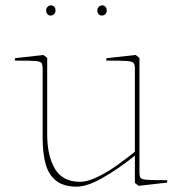

<svg xmlns="http://www.w3.org/2000/svg" viewBox="-20 -686 679 716"><path d="M139 -173V-428Q139 -446 134.5 -451.5Q130 -457 111.5 -458.5Q93 -460 35 -460L36 -469L142 -481L156 -470V-185Q156 -106 184.5 -57Q213 -8 279 -8Q307 -8 344.5 -26.5Q382 -45 415.5 -69Q449 -93 483 -120V-428Q483 -446 478 -451.5Q473 -457 454 -458.5Q435 -460 376 -460L377 -469L486 -481L500 -470V-46Q500 -28 504.5 -22.5Q509 -17 527.5 -15.5Q546 -14 604 -14L603 -5L497 7L483 -4Q483 -39 483 -55.5Q483 -72 483 -106L476 -100Q422 -57 364 -23.5Q306 10 266 10Q218 10 190 -11.5Q162 -33 150.5 -73Q139 -113 139 -173ZM378 -647Q378 -655 373.5 -660.5Q369 -666 361 -666Q354 -666 348.5 -660.5Q343 -655 343 -647Q343 -639 347.5 -633.5Q352 -628 360 -628Q367 -628 372.5 -633Q378 -638 378 -647ZM187 -647Q187 -655 182.5 -660.5Q178 -666 170 -666Q163 -666 157.5 -660.5Q152 -655 152 -647Q152 -639 156.5 -633.5Q161 -628 169 -628Q176 -628 181.5 -633Q187 -638 187 -647Z"/></svg>

Font: TMT Limkin
Style: Regular
Weight: 400
Designer: Gabriel Drozdov
Version: Version 1.000;Glyphs 3.1.2 (3151)